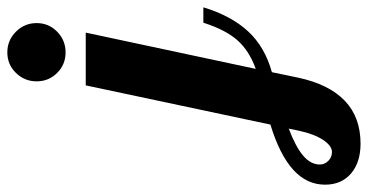

<svg xmlns="http://www.w3.org/2000/svg" viewBox="-462 -494 1004 524"><g transform="rotate(-90 40.0 -232.0)"><path d="M239 -634Q239 -601 215.5 -578Q192 -555 159 -555Q126 -555 103 -578Q80 -601 80 -634Q80 -667 103 -690.5Q126 -714 159 -714Q192 -714 215.5 -690.5Q239 -667 239 -634ZM-202 153Q-202 103 -161 66Q-120 29 -38 4L69 -500H213L114 -36Q164 -54 192.5 -86.5Q221 -119 240 -179H282Q259 -103 216.5 -57Q174 -11 105 8L90 80Q72 164 27 207Q-18 250 -90 250Q-141 250 -171.5 224Q-202 198 -202 153ZM-49 54Q-99 73 -123 93.5Q-147 114 -147 139Q-147 152 -137 162Q-127 172 -113 172Q-96 172 -80 148Q-64 124 -55 83Z"/></g></svg>

Font: Galada
Style: Regular
Weight: 400
Designer: Latin by Pablo Impallari, Bengali by Jeremie Hornus, Yoann Minet, and Juan Bruce
Foundry: black foundry
Version: Version 1.261;PS 1.261;hotconv 1.0.86;makeotf.lib2.5.63406